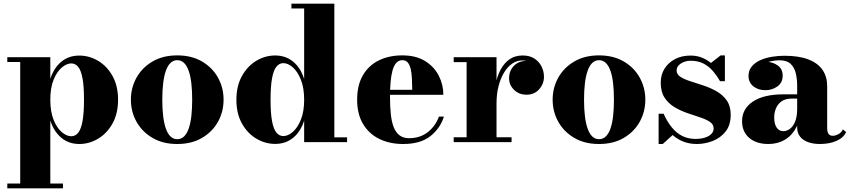

<svg xmlns="http://www.w3.org/2000/svg" viewBox="-20 -770 4610 1040"><path d="M19.5 250V224H89.5V-434H19.5V-460H252.5V-343Q272 -402.5 312.2 -435.8Q352.5 -469 409.5 -469Q463.5 -469 511.5 -440.5Q559.5 -412 589.5 -358.5Q619.5 -305 619.5 -230Q619.5 -155 589.5 -101.2Q559.5 -47.5 511.5 -18.8Q463.5 10 409.5 10Q353 10 312.5 -23.5Q272 -57 252.5 -117V224H321V250ZM366 -32Q388.5 -32 403.8 -51.2Q419 -70.5 427 -114Q435 -157.5 435 -230Q435 -302.5 427 -345.5Q419 -388.5 403.8 -407.5Q388.5 -426.5 366 -426.5Q341 -426.5 314.5 -404Q288 -381.5 270.2 -337.8Q252.5 -294 252.5 -230Q252.5 -165.5 270.2 -121.2Q288 -77 314.5 -54.5Q341 -32 366 -32Z M940 10Q862.5 10 806.2 -23Q750 -56 719.5 -110.5Q689 -165 689 -230Q689 -295 719.5 -349.5Q750 -404 806.2 -437Q862.5 -470 940 -470Q1018 -470 1074.2 -437Q1130.5 -404 1160.8 -349.5Q1191 -295 1191 -230Q1191 -165 1160.8 -110.5Q1130.5 -56 1074.2 -23Q1018 10 940 10ZM940 -16Q961.5 -16 977 -31Q992.5 -46 1002.2 -74Q1012 -102 1016.5 -141.5Q1021 -181 1021 -230Q1021 -279 1016.5 -318.5Q1012 -358 1002.2 -386Q992.5 -414 977 -429Q961.5 -444 940 -444Q919 -444 903.5 -429Q888 -414 878.2 -386Q868.5 -358 863.8 -318.5Q859 -279 859 -230Q859 -181 863.8 -141.5Q868.5 -102 878.2 -74Q888 -46 903.5 -31Q919 -16 940 -16Z M1470.5 9.5Q1416.5 9.5 1368.5 -19Q1320.5 -47.5 1290.5 -101Q1260.5 -154.5 1260.5 -229.5Q1260.5 -304.5 1290.5 -358.2Q1320.5 -412 1368.5 -440.8Q1416.5 -469.5 1470.5 -469.5Q1527.5 -469.5 1568 -436Q1608.5 -402.5 1627.5 -342V-724H1558.5V-750H1791V-26H1860V0H1627.5V-117Q1608.5 -57 1568 -23.8Q1527.5 9.5 1470.5 9.5ZM1515 -33Q1540 -33 1566 -55.5Q1592 -78 1609.8 -122Q1627.5 -166 1627.5 -229.5Q1627.5 -294 1609.8 -338.2Q1592 -382.5 1566 -405.2Q1540 -428 1515 -428Q1492.5 -428 1477 -408.5Q1461.5 -389 1453.5 -345.5Q1445.5 -302 1445.5 -229.5Q1445.5 -157.5 1453.5 -114.2Q1461.5 -71 1477 -52Q1492.5 -33 1515 -33Z M2163.5 10Q2091.5 10 2035.2 -17.2Q1979 -44.5 1946.8 -98Q1914.5 -151.5 1914.5 -230Q1914.5 -308.5 1945.5 -362Q1976.5 -415.5 2031.8 -442.8Q2087 -470 2159.5 -470Q2233.5 -470 2282.8 -439.2Q2332 -408.5 2356.8 -359.8Q2381.5 -311 2381.5 -256.5H1981V-283.5H2213Q2212.5 -314.5 2211.2 -343.2Q2210 -372 2205 -394.8Q2200 -417.5 2189.2 -430.8Q2178.5 -444 2159.5 -444Q2139.5 -444 2126.2 -429Q2113 -414 2105.8 -387Q2098.5 -360 2095.5 -323.8Q2092.5 -287.5 2092.5 -244.5Q2092.5 -193.5 2096.8 -152.5Q2101 -111.5 2112.2 -82.2Q2123.5 -53 2143.8 -37.2Q2164 -21.5 2196 -21.5Q2255.5 -21.5 2297.2 -54.2Q2339 -87 2357.5 -138.5H2384.5Q2365 -75 2311.2 -32.5Q2257.5 10 2163.5 10Z M2654.5 -210Q2654.5 -263 2663.5 -309.8Q2672.5 -356.5 2691.5 -392.5Q2710.5 -428.5 2740.2 -449Q2770 -469.5 2811 -469.5Q2849 -469.5 2874.8 -452.8Q2900.5 -436 2913.5 -409.5Q2926.5 -383 2926.5 -354.5Q2926.5 -315.5 2900.2 -286.2Q2874 -257 2832.5 -257Q2791 -257 2764.2 -283.5Q2737.5 -310 2737.5 -346Q2737.5 -385.5 2763 -412.8Q2788.5 -440 2832 -440Q2859.5 -440 2880.5 -427.8Q2901.5 -415.5 2913.5 -396Q2925.5 -376.5 2925.5 -354.5H2899Q2899 -378 2888 -398Q2877 -418 2856.5 -430.2Q2836 -442.5 2807.5 -442.5Q2779.5 -442.5 2754.5 -425.5Q2729.5 -408.5 2710.5 -377.2Q2691.5 -346 2680.5 -303.5Q2669.5 -261 2669.5 -210ZM2669.5 -460V-26.5H2751V0H2437.5V-26.5H2507.5V-433.5H2437.5V-460Z M3224.5 10Q3147 10 3090.8 -23Q3034.5 -56 3004 -110.5Q2973.5 -165 2973.5 -230Q2973.5 -295 3004 -349.5Q3034.5 -404 3090.8 -437Q3147 -470 3224.5 -470Q3302.5 -470 3358.8 -437Q3415 -404 3445.2 -349.5Q3475.5 -295 3475.5 -230Q3475.5 -165 3445.2 -110.5Q3415 -56 3358.8 -23Q3302.5 10 3224.5 10ZM3224.5 -16Q3246 -16 3261.5 -31Q3277 -46 3286.8 -74Q3296.5 -102 3301 -141.5Q3305.5 -181 3305.5 -230Q3305.5 -279 3301 -318.5Q3296.5 -358 3286.8 -386Q3277 -414 3261.5 -429Q3246 -444 3224.5 -444Q3203.5 -444 3188 -429Q3172.5 -414 3162.8 -386Q3153 -358 3148.2 -318.5Q3143.5 -279 3143.5 -230Q3143.5 -181 3148.2 -141.5Q3153 -102 3162.8 -74Q3172.5 -46 3188 -31Q3203.5 -16 3224.5 -16Z M3547.5 10V-154H3574.5Q3594.5 -109.5 3619.8 -79Q3645 -48.5 3676.5 -33Q3708 -17.5 3747 -17.5Q3774.5 -17.5 3797 -24.2Q3819.5 -31 3832.5 -43.8Q3845.5 -56.5 3845.5 -74.5Q3845.5 -96.5 3824.8 -110.2Q3804 -124 3771.5 -134.5Q3739 -145 3702.2 -157.8Q3665.5 -170.5 3633 -190Q3600.5 -209.5 3579.8 -241Q3559 -272.5 3559 -322Q3559 -365 3579.5 -398Q3600 -431 3636.5 -450Q3673 -469 3720 -469Q3754 -469 3781.5 -458Q3809 -447 3831 -429L3883.5 -470H3906.5V-330H3880.5Q3863.5 -359.5 3842 -384.8Q3820.5 -410 3791 -425.5Q3761.5 -441 3720.5 -441Q3701.5 -441 3684.2 -434.2Q3667 -427.5 3656 -415.8Q3645 -404 3645 -388.5Q3645 -367 3666.2 -353.5Q3687.5 -340 3720.8 -329.5Q3754 -319 3791.5 -306.5Q3829 -294 3862.2 -275Q3895.5 -256 3916.8 -225.5Q3938 -195 3938 -148Q3938 -92.5 3910.5 -57.8Q3883 -23 3840.8 -6.5Q3798.5 10 3754.5 10Q3715.5 10 3682.8 -2.5Q3650 -15 3623.5 -38.5L3570 10Z M4421 10Q4385 10 4357.2 0Q4329.5 -10 4313.8 -29.8Q4298 -49.5 4298 -79.5V-304.5Q4298 -340.5 4290.8 -372.2Q4283.5 -404 4262.8 -423.8Q4242 -443.5 4202 -443.5Q4182.5 -443.5 4159.5 -439Q4136.5 -434.5 4115.5 -424.8Q4094.5 -415 4081.2 -398.8Q4068 -382.5 4068 -358.5H4035.5Q4035.5 -392.5 4062.5 -414Q4089.5 -435.5 4126 -435.5Q4164 -435.5 4191.8 -416.2Q4219.5 -397 4219.5 -360.5Q4219.5 -322.5 4191.2 -302Q4163 -281.5 4126 -281.5Q4086.5 -281.5 4060.5 -302.5Q4034.5 -323.5 4034.5 -358.5Q4034.5 -389 4051.8 -409.8Q4069 -430.5 4097.2 -443.5Q4125.5 -456.5 4160 -462.2Q4194.5 -468 4228.5 -468Q4308 -468 4359.5 -447.8Q4411 -427.5 4435.8 -390.8Q4460.5 -354 4460.5 -304.5V-75Q4460.5 -58 4467 -46.2Q4473.5 -34.5 4492 -34.5Q4503.5 -34.5 4520 -42.5Q4536.5 -50.5 4546 -69L4563 -54.5Q4549 -23.5 4510.8 -6.8Q4472.5 10 4421 10ZM4142 10Q4077 10 4038.2 -23.2Q3999.5 -56.5 3999.5 -113.5Q3999.5 -180.5 4058.2 -219.8Q4117 -259 4223.5 -259H4344.5V-236H4269Q4234 -236 4213 -220.8Q4192 -205.5 4182.8 -182.2Q4173.5 -159 4173.5 -135Q4173.5 -112 4179.2 -95Q4185 -78 4196.2 -68.8Q4207.5 -59.5 4223.5 -59.5Q4241 -59.5 4258.2 -71.8Q4275.5 -84 4286.8 -111Q4298 -138 4298 -181.5H4315.5Q4315.5 -123 4293.2 -80Q4271 -37 4232 -13.5Q4193 10 4142 10Z"/></svg>

Font: Bodoni Moda 9pt ExtraBold
Style: Regular
Weight: 800
Designer: Owen Earl
Foundry: indestructible type
Version: Version 2.005